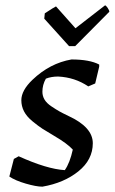

<svg xmlns="http://www.w3.org/2000/svg" viewBox="-20 -688 430 720"><path d="M239 -515 146 -618 148 -638Q183 -661 190 -664L263 -582L374 -668Q378 -667 384 -658Q390 -649 390 -644L262 -515ZM139 12Q116 12 76.5 0.5Q37 -11 15 -26L32 -92L50 -102Q156 -54 223 -50Q242 -77 253 -127Q232 -150 184 -178Q155 -195 139.5 -205Q124 -215 102 -233Q80 -251 70 -270.5Q60 -290 60 -312Q60 -349 102 -389Q167 -451 248 -465Q316 -465 352 -446V-438L337 -375L311 -364Q261 -398 198 -401Q172 -401 152 -393Q139 -370 139 -344Q139 -328 147 -314.5Q155 -301 173 -289Q191 -277 202.5 -270.5Q214 -264 237 -253Q328 -211 328 -151Q328 -89 274 -45.5Q220 -2 139 12Z"/></svg>

Font: Albura Medium
Style: Italic
Weight: 462
Italic angle: -7°
Designer: Mercedes Jáuregui
Foundry: Omnibus-Type Team
Version: Version 1.000